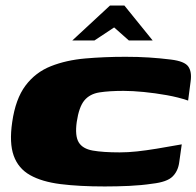

<svg xmlns="http://www.w3.org/2000/svg" viewBox="-20 -667 709 693"><path d="M24 -226Q36 -310 72 -358Q108 -406 163.5 -428Q219 -450 288 -456Q357 -462 433 -462Q478 -462 517.5 -459.5Q557 -457 597 -452Q646 -446 659.5 -427Q673 -408 668 -373L659 -304Q624 -316 582 -323.5Q540 -331 499 -335Q458 -339 426 -339Q374 -339 339 -333.5Q304 -328 284.5 -304.5Q265 -281 257 -227Q250 -177 264 -153.5Q278 -130 315 -123.5Q352 -117 412 -117Q442 -117 474.5 -120.5Q507 -124 546.5 -130.5Q586 -137 636 -146L627 -82Q623 -50 603 -30Q583 -10 530 -4Q490 2 446 4Q402 6 358 6Q266 6 198.5 -2.5Q131 -11 88.5 -35Q46 -59 29.5 -105Q13 -151 24 -226ZM241 -521 377 -647H429L531 -521H445L392 -568L321 -521Z"/></svg>

Font: Genos Black
Style: Italic
Weight: 900
Italic angle: -8°
Version: Version 1.010